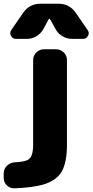

<svg xmlns="http://www.w3.org/2000/svg" viewBox="-47 -810 494 1025"><path d="M30.3 195.3Q29.3 195.3 28.3 195.3Q5.9 195.3 -10.7 179.7Q-27.3 163.1 -27.3 138.7V116.2Q-27.3 92.8 -10.7 75.7Q5.9 58.6 30.3 56.6Q88.9 53.7 105.5 41Q129.9 24.4 129.9 -37.1V-489.3Q129.9 -512.7 147 -529.8Q164.1 -546.9 187.5 -546.9H252.9Q276.4 -546.9 293.5 -529.8Q310.5 -512.7 310.5 -489.3V-37.1Q310.5 55.7 283.2 104.5Q255.9 153.3 185.5 174.8Q129.9 191.4 30.3 195.3ZM220.7 -707Q218.8 -710 216.8 -710Q214.8 -710 212.9 -707L183.6 -653.3Q169.9 -629.9 147 -616.2Q124 -602.5 97.7 -602.5H38.1Q19.5 -602.5 11.7 -619.1Q7.8 -626 7.8 -632.8Q7.8 -641.6 13.7 -650.4L77.1 -742.2Q110.4 -790 168 -790H265.6Q323.2 -790 356.4 -743.2L420.9 -649.4Q426.8 -641.6 426.8 -632.8Q426.8 -626 422.9 -619.1Q415 -602.5 396.5 -602.5H336.9Q310.5 -602.5 287.1 -616.2Q263.7 -629.9 251 -652.3Z"/></svg>

Font: Gen Jyuu Gothic Heavy
Style: Bold
Weight: 900
Designer: [Source Han Sans]
Ryoko NISHIZUKA  (kana & ideographs); Paul D. Hunt (Latin, Greek & Cyrillic); Wenlong ZHANG  (bopomofo
Version: Version 1.002.20150607